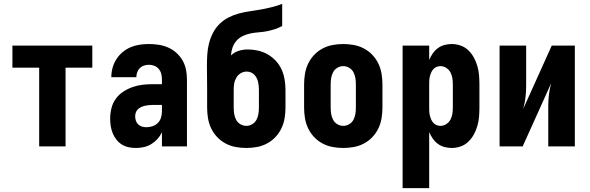

<svg xmlns="http://www.w3.org/2000/svg" viewBox="-20 -755 3040 990"><path d="M182 0V-406H44V-520H456V-406H318V0Z M681 8Q661 8 642.5 4Q624 0 608 -10Q592 -20 580 -35.5Q568 -51 561 -68.5Q554 -86 551 -105Q548 -124 548 -143Q548 -170 554.5 -196.5Q561 -223 576.5 -245Q592 -267 615 -282Q638 -297 663.5 -306Q689 -315 715.5 -318Q742 -321 769 -321H815V-346Q815 -360 811.5 -374Q808 -388 799 -399Q790 -410 776.5 -415.5Q763 -421 748 -421Q735 -421 722.5 -417Q710 -413 701 -404Q692 -395 687.5 -382.5Q683 -370 683 -357H554Q554 -382 560.5 -405.5Q567 -429 580 -449.5Q593 -470 612 -486Q631 -502 653.5 -511.5Q676 -521 700 -524.5Q724 -528 748 -528Q774 -528 799 -524Q824 -520 847 -510Q870 -500 889.5 -482.5Q909 -465 921.5 -443Q934 -421 939 -396Q944 -371 944 -346V0H815V-73Q806 -54 792 -38.5Q778 -23 760 -12Q742 -1 721.5 3.5Q701 8 681 8ZM734 -99Q750 -99 766 -104Q782 -109 793.5 -120.5Q805 -132 810 -148Q815 -164 815 -180V-214H769Q759 -214 749 -213Q739 -212 729 -210Q719 -208 709 -203.5Q699 -199 691.5 -192Q684 -185 680.5 -175.5Q677 -166 677 -155Q677 -144 680.5 -133Q684 -122 692 -114Q700 -106 711.5 -102.5Q723 -99 734 -99Z M1250 8Q1223 8 1195.5 3Q1168 -2 1143.5 -15Q1119 -28 1100 -48Q1081 -68 1069 -93Q1057 -118 1052.5 -145.5Q1048 -173 1048 -200V-292Q1048 -323 1047.5 -355Q1047 -387 1047 -419Q1047 -448 1049 -476.5Q1051 -505 1058 -532.5Q1065 -560 1078.5 -586Q1092 -612 1112.5 -632Q1133 -652 1158.5 -665Q1184 -678 1212 -685.5Q1240 -693 1268.5 -697Q1297 -701 1325 -706Q1353 -711 1381 -718Q1409 -725 1435 -735V-621Q1417 -611 1397 -604.5Q1377 -598 1356.5 -594Q1336 -590 1315 -588.5Q1294 -587 1273.5 -583Q1253 -579 1233.5 -570Q1214 -561 1200 -545.5Q1186 -530 1179 -510Q1172 -490 1171 -469Q1188 -486 1211 -493Q1234 -500 1257 -500Q1284 -500 1310.5 -494Q1337 -488 1360.5 -474.5Q1384 -461 1402.5 -441Q1421 -421 1432 -396.5Q1443 -372 1447.5 -345Q1452 -318 1452 -292V-200Q1452 -173 1447.5 -145.5Q1443 -118 1431 -93Q1419 -68 1400 -48Q1381 -28 1356.5 -15Q1332 -2 1304.5 3Q1277 8 1250 8ZM1250 -106Q1266 -106 1280.5 -114.5Q1295 -123 1302.5 -137.5Q1310 -152 1312.5 -168Q1315 -184 1315 -200V-292Q1315 -302 1314 -312.5Q1313 -323 1310.5 -333.5Q1308 -344 1303 -353.5Q1298 -363 1290.5 -370.5Q1283 -378 1273 -382Q1263 -386 1252 -386Q1236 -386 1221.5 -377.5Q1207 -369 1198.5 -354.5Q1190 -340 1187.5 -324Q1185 -308 1185 -292V-200Q1185 -184 1187.5 -168Q1190 -152 1197.5 -137.5Q1205 -123 1219.5 -114.5Q1234 -106 1250 -106Z M1750 8Q1723 8 1695.5 3Q1668 -2 1643.5 -15Q1619 -28 1600 -48Q1581 -68 1569 -93Q1557 -118 1552.5 -145.5Q1548 -173 1548 -200V-320Q1548 -347 1552.5 -374.5Q1557 -402 1569 -427Q1581 -452 1600 -472Q1619 -492 1643.5 -505Q1668 -518 1695.5 -523Q1723 -528 1750 -528Q1777 -528 1804.5 -523Q1832 -518 1856.5 -505Q1881 -492 1900 -472Q1919 -452 1931 -427Q1943 -402 1947.5 -374.5Q1952 -347 1952 -320V-200Q1952 -173 1947.5 -145.5Q1943 -118 1931 -93Q1919 -68 1900 -48Q1881 -28 1856.5 -15Q1832 -2 1804.5 3Q1777 8 1750 8ZM1750 -106Q1766 -106 1780.5 -114.5Q1795 -123 1802.5 -137.5Q1810 -152 1812.5 -168Q1815 -184 1815 -200V-320Q1815 -336 1812.5 -352Q1810 -368 1802.5 -382.5Q1795 -397 1780.5 -405.5Q1766 -414 1750 -414Q1734 -414 1719.5 -405.5Q1705 -397 1697.5 -382.5Q1690 -368 1687.5 -352Q1685 -336 1685 -320V-200Q1685 -184 1687.5 -168Q1690 -152 1697.5 -137.5Q1705 -123 1719.5 -114.5Q1734 -106 1750 -106Z M2056 215V-520H2193V-446Q2200 -463 2211 -479Q2222 -495 2237.5 -506.5Q2253 -518 2271.5 -523Q2290 -528 2309 -528Q2333 -528 2355.5 -520Q2378 -512 2395 -495.5Q2412 -479 2423.5 -458Q2435 -437 2441.5 -414Q2448 -391 2450 -367.5Q2452 -344 2452 -320V-200Q2452 -176 2450 -152.5Q2448 -129 2441.5 -106Q2435 -83 2423.5 -62Q2412 -41 2395 -24.5Q2378 -8 2355.5 0Q2333 8 2309 8Q2290 8 2271.5 3Q2253 -2 2237.5 -13.5Q2222 -25 2211 -41Q2200 -57 2193 -74V215ZM2251 -106Q2267 -106 2281 -115Q2295 -124 2302.5 -138Q2310 -152 2312.5 -168Q2315 -184 2315 -200V-320Q2315 -336 2312.5 -352Q2310 -368 2302.5 -382Q2295 -396 2281 -405Q2267 -414 2251 -414Q2241 -414 2231 -410Q2221 -406 2214 -398Q2207 -390 2203 -380.5Q2199 -371 2196.5 -361Q2194 -351 2193.5 -340.5Q2193 -330 2193 -320V-200Q2193 -190 2193.5 -179.5Q2194 -169 2196.5 -159Q2199 -149 2203 -139.5Q2207 -130 2214 -122Q2221 -114 2231 -110Q2241 -106 2251 -106Z M2556 0V-520H2693V-312Q2693 -282 2689.5 -252.5Q2686 -223 2678 -194L2825 -520H2944V0H2807V-208Q2807 -238 2810.5 -267.5Q2814 -297 2822 -326L2675 0Z"/></svg>

Font: Iosevka SS04 Heavy
Style: Regular
Weight: 900
Monospace: yes
Designer: Belleve Invis
Foundry: Belleve Invis
Version: Version 19.0.0; ttfautohint (v1.8.4)